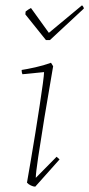

<svg xmlns="http://www.w3.org/2000/svg" viewBox="-20 -692 334 719"><path d="M145 -422 64 -414Q61 -420 61 -430Q81 -433 112.5 -440Q144 -447 171 -457L179 -444Q161 -341 146.5 -252.5Q132 -164 123 -103.5Q114 -43 114 -26L192 -105L203 -95L112 7Q105 7 95.5 2.5Q86 -2 81 -8Q87 -43 95.5 -92Q104 -141 112.5 -194.5Q121 -248 128.5 -296.5Q136 -345 140.5 -379Q145 -413 145 -422ZM152 -542 75 -638 76 -649Q86 -657 96 -662L163 -569L287 -672Q289 -671 291.5 -667Q294 -663 294 -660L167 -542Z"/></svg>

Font: Labrada ExtraLight
Style: Italic
Weight: 200
Italic angle: -7°
Designer: Mercedes Jáuregui
Foundry: Omnibus-Type Team
Version: Version 1.000; ttfautohint (v1.8.4.7-5d5b)